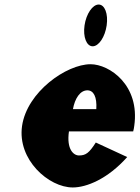

<svg xmlns="http://www.w3.org/2000/svg" viewBox="-20 -811 615 846"><path d="M414.8 -791C387.9 -791 359.8 -750 352.5 -699C345.1 -648 361.4 -607 388.3 -607C415.2 -607 442.7 -648 450 -699C457.4 -750 441.7 -791 414.8 -791ZM566.8 -232C568.9 -238 570.5 -249 571.5 -256C597.5 -436 462 -528 379 -528C273 -528 98.9 -406 77.2 -256C55.8 -107 194.8 15 300.7 15C360.9 15 454.1 -22 540.5 -119L402.1 -183C372.8 -137 358 -126 327.9 -126C304.2 -126 272.4 -153 283.8 -232ZM301.4 -330C309.8 -377 332.9 -413 365.1 -413C392.5 -413 407.8 -384 404.3 -330Z"/></svg>

Font: Blink
Style: WideObl
Weight: 400
Designer: Mew Too
Foundry: Cannot Into Space Fonts
Version: Version 001.000